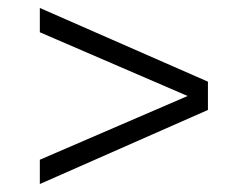

<svg xmlns="http://www.w3.org/2000/svg" viewBox="-20 -490 601 482"><path d="M80 -28V-89L451 -249L80 -409V-470L502 -285V-214Z"/></svg>

Font: Archivo SemiCondensed ExtraLight
Style: Regular
Weight: 250
Width: 4
Designer: Hector Gatti
Foundry: Omnibus-Type
Version: Version 2.001